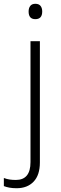

<svg xmlns="http://www.w3.org/2000/svg" viewBox="-72 -747 318 1007"><path d="M78.1 -686.5Q78.1 -705.1 86.9 -716.1Q95.7 -727.1 113.3 -727.1Q131.8 -727.1 140.6 -716.1Q149.4 -705.1 149.4 -686.5Q149.4 -646.5 113.3 -646.5Q78.1 -646.5 78.1 -686.5ZM15.1 240.2Q-6.3 240.2 -22.9 237.1Q-39.6 233.9 -51.8 229V186.5Q-36.6 192.4 -21.2 194.6Q-5.9 196.8 11.2 196.8Q87.9 196.8 87.9 103.5V-530.8H137.2V105Q137.2 171.4 104.2 205.8Q71.3 240.2 15.1 240.2Z"/></svg>

Font: Open Sans Light
Style: Regular
Weight: 300
Designer: Monotype Design Team
Foundry: Monotype Imaging Inc.
Version: Version 3.000; ttfautohint (v1.8.4)